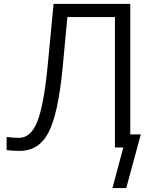

<svg xmlns="http://www.w3.org/2000/svg" viewBox="-20 -751 798 978"><path d="M13.7 13.7V-53.7Q43 -48.8 77.1 -48.8Q136.7 -48.8 169.9 -131.3Q203.1 -213.9 222.7 -415L252.9 -731.4H643.6V0H565.4V-664.1H323.2L298.8 -403.3Q276.4 -171.9 227.5 -77.1Q178.7 17.6 80.1 17.6Q46.9 17.6 13.7 13.7ZM552.7 207 626 -66.4H697.3L623 207Z"/></svg>

Font: Gothic A1
Style: Regular
Weight: 400
Designer: HanYang I&C Co.,Ltd.
Foundry: HanYang I&C Co.,Ltd.
Version: Version 2.50